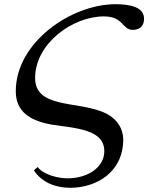

<svg xmlns="http://www.w3.org/2000/svg" viewBox="-20 -686 713 913"><path d="M141 124C180 183 246 207 314 207C437 207 566 134 566 -23C566 -70 540 -126 465 -155C338 -205 147 -173 147 -315C147 -479 325 -608 474 -608C569 -608 559 -544 612 -544C647 -544 665 -565 665 -597C665 -650 605 -666 529 -666C319 -666 55 -485 55 -252C55 -132 159 -100 270 -87C351 -77 409 -65 444 -37C466 -19 476 5 476 33C476 110 397 162 301 162C253 162 184 143 159 108Z"/></svg>

Font: STIXGeneral
Style: Italic
Weight: 400
Italic angle: -16.33°
Designer: MicroPress Inc., with final additions and corrections provided by Coen Hoffman, Elsevier (retired)
Version: Version 1.1.0